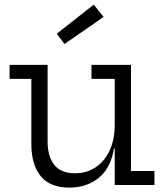

<svg xmlns="http://www.w3.org/2000/svg" viewBox="-20 -820 732 851"><path d="M488.5 -470.5H385.5V-532.5H560.5V-62H664.5V0H488.5ZM191 -532.5V-193Q191 -127.5 220.2 -89.8Q249.5 -52 312.5 -52Q363 -52 402.8 -77.8Q442.5 -103.5 465.5 -152Q488.5 -200.5 488.5 -268.5L506 -162H485Q471.5 -76 418.2 -32.2Q365 11.5 287.5 11.5Q201.5 11.5 160.2 -39.5Q119 -90.5 119 -181V-470.5H22.5V-532.5ZM395.5 -799.5 439 -745 266 -625 231.5 -670.5Z"/></svg>

Font: Hepta Slab
Style: Regular
Weight: 400
Designer: Michael LaGattuta
Foundry: Michael LaGattuta
Version: Version 1.100